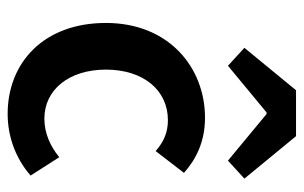

<svg xmlns="http://www.w3.org/2000/svg" viewBox="-166 -616 794 502"><g transform="rotate(90 231.0 -365.0)"><path d="M278 12C334 12 392 -7 439 -48L391 -123C363 -100 329 -84 290 -84C215 -84 162 -148 162 -245C162 -343 216 -407 294 -407C325 -407 350 -397 375 -375L432 -449C396 -481 350 -504 288 -504C156 -504 40 -409 40 -245C40 -82 144 12 278 12ZM152 -564 274 -665H278L400 -564L447 -607L336 -742H216L105 -607Z"/></g></svg>

Font: Source Sans Pro Semibold
Style: Regular
Weight: 600
Designer: Paul D. Hunt
Foundry: Adobe Systems Incorporated
Version: Version 3.006;hotconv 1.0.111;makeotfexe 2.5.65597